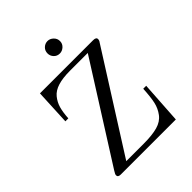

<svg xmlns="http://www.w3.org/2000/svg" viewBox="-239 -1008 1145 1145"><g transform="rotate(-45 333.5 -436.0)"><path d="M83 -17.1Q83 -24.9 95.2 -43.9L480 -651.9H330.1Q269 -651.9 228.5 -639.4Q188 -627 166 -600.1Q144 -573.2 134.5 -540Q125 -506.8 122.1 -458H97.2L107.9 -683.1H556.2Q582 -683.1 582 -667Q582 -655.8 574.2 -646L186 -33.2H332Q405.3 -33.2 449.7 -45.7Q494.1 -58.1 518.1 -90.1Q542 -122.1 550.5 -160.2Q559.1 -198.2 563 -267.1H587.9L570.8 0H106Q83 0 83 -17.1ZM308.1 -819.3Q308.1 -842.3 323.7 -857.2Q339.4 -872.1 360.4 -872.1Q380.4 -872.1 396.7 -856.7Q413.1 -841.3 413.1 -819.1Q413.1 -796.9 396.7 -782Q380.4 -767.1 360.4 -767.1Q337.4 -767.1 322.8 -782.7Q308.1 -798.3 308.1 -819.3Z"/></g></svg>

Font: CMU Serif Upright Italic
Style: UprightItalic
Weight: 500
Version: Version 0.7.0